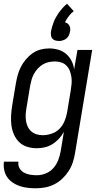

<svg xmlns="http://www.w3.org/2000/svg" viewBox="-29 -788 549 1031"><path d="M164 223Q141 223 119 220.5Q97 218 76.5 211Q56 204 38.5 192Q21 180 9.5 163Q-2 146 -6.5 124.5Q-11 103 -8 80H70Q67 99 75.5 114.5Q84 130 99 138.5Q114 147 132 150Q150 153 169 153Q193 153 217.5 143Q242 133 258.5 113.5Q275 94 284 70.5Q293 47 297 23L314 -80Q303 -60 287.5 -43Q272 -26 252.5 -14Q233 -2 211.5 3Q190 8 169 8Q142 8 117.5 0.5Q93 -7 75 -24Q57 -41 46.5 -64.5Q36 -88 32.5 -113.5Q29 -139 30.5 -166Q32 -193 36 -219L56 -339Q60 -362 66 -384.5Q72 -407 83 -428.5Q94 -450 110 -469Q126 -488 146 -502Q166 -516 189 -522Q212 -528 235 -528Q260 -528 284 -521Q308 -514 326 -498.5Q344 -483 355 -461.5Q366 -440 369 -415L387 -520H466L374 34Q370 59 362 83.5Q354 108 339.5 130.5Q325 153 305.5 171.5Q286 190 262 202Q238 214 213 218.5Q188 223 164 223ZM200 -62Q223 -62 247.5 -70Q272 -78 289.5 -95.5Q307 -113 317 -136.5Q327 -160 331 -183L351 -303Q354 -321 355.5 -339Q357 -357 354.5 -374Q352 -391 346 -407Q340 -423 328.5 -435Q317 -447 300.5 -452.5Q284 -458 266 -458Q250 -458 233 -454.5Q216 -451 201 -442Q186 -433 174 -420Q162 -407 153.5 -391.5Q145 -376 140.5 -360Q136 -344 133 -328L113 -208Q110 -191 109 -173.5Q108 -156 110.5 -139.5Q113 -123 120 -108Q127 -93 139 -82.5Q151 -72 167 -67Q183 -62 200 -62ZM288 -568Q282 -568 275.5 -569Q269 -570 263.5 -572.5Q258 -575 253.5 -579.5Q249 -584 247 -589.5Q245 -595 244.5 -602.5Q244 -610 244 -614L245 -619Q247 -632 251 -645Q255 -658 259.5 -670Q264 -682 271 -694.5Q278 -707 286 -718.5Q294 -730 304.5 -742Q315 -754 322 -760L331 -768L367 -728Q360 -723 354 -717Q348 -711 343 -704.5Q338 -698 332 -689.5Q326 -681 324 -676L320 -668Q325 -667 329 -665Q333 -663 336.5 -659.5Q340 -656 342.5 -652Q345 -648 346.5 -643Q348 -638 348 -632Q348 -626 348 -623L347 -619Q346 -613 344 -606.5Q342 -600 338.5 -594Q335 -588 329.5 -583Q324 -578 318 -575Q312 -572 304.5 -570Q297 -568 293 -568Z"/></svg>

Font: Iosevka Term Oblique
Style: Regular
Weight: 400
Italic angle: -9°
Monospace: yes
Designer: Belleve Invis
Foundry: Belleve Invis
Version: Version 31.4.0